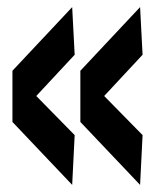

<svg xmlns="http://www.w3.org/2000/svg" viewBox="-20 -540 437 540"><path d="M15 -197V-341L183 -520L190 -386L82 -270L190 -160L183 -20ZM206 -197V-341L374 -520L381 -386L273 -270L381 -160L374 -20Z"/></svg>

Font: Georama Condensed SemiBold
Style: Regular
Weight: 600
Width: 3
Designer: Jean-Baptiste Levee
Foundry: Production Type
Version: Version 1.000